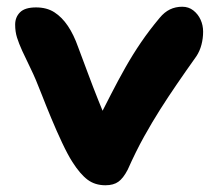

<svg xmlns="http://www.w3.org/2000/svg" viewBox="-20 -540 648 570"><path d="M293 10Q262 10 240 -6.5Q218 -23 195 -59Q181 -81 164.5 -116Q148 -151 132 -189.5Q116 -228 104 -259Q86 -306 71 -336.5Q56 -367 46 -389Q36 -411 30.5 -428.5Q25 -446 25 -467Q25 -489 39.5 -503.5Q54 -518 87 -518Q119 -518 141.5 -503.5Q164 -489 181.5 -463Q199 -437 212 -400Q226 -363 241 -322.5Q256 -282 272 -242Q288 -202 304 -165L265 -173Q289 -220 310 -261Q331 -302 352.5 -340Q374 -378 398.5 -414Q423 -450 454 -487Q468 -504 484.5 -512Q501 -520 521 -520Q540 -520 554 -509Q568 -498 575.5 -481.5Q583 -465 583 -446Q583 -426 578 -407Q573 -388 563 -373Q531 -328 505 -290Q479 -252 455.5 -215Q432 -178 408 -135Q384 -92 359 -36Q346 -11 331.5 -0.5Q317 10 293 10Z"/></svg>

Font: Shantell Sans
Style: Bold
Weight: 700
Designer: Stephen Nixon, Anya Danilova, Shantell Martin
Foundry: Arrow Type
Version: Version 1.011;[c5ecc13dd]